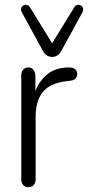

<svg xmlns="http://www.w3.org/2000/svg" viewBox="-20 -777 368 803"><path d="M69 -27V-462Q69 -477 77.5 -486Q86 -495 98 -495Q112 -495 120 -485Q128 -475 128 -459V-397Q147 -443 180.5 -468.5Q214 -494 267 -495Q303 -495 303 -467Q303 -457 296 -449Q289 -441 277 -440L264 -438Q192 -431 160.5 -394Q129 -357 129 -287V-27Q129 -12 121 -3Q113 6 98 6Q85 6 77 -3Q69 -12 69 -27ZM159 -565 71 -726Q68 -732 68 -738Q68 -746 74 -751.5Q80 -757 88 -757Q99 -757 105 -747L198 -596L291 -747Q297 -757 308 -757Q316 -757 322 -751.5Q328 -746 328 -738Q328 -732 325 -726L237 -565Q224 -539 198 -539Q173 -539 159 -565Z"/></svg>

Font: SN Pro Light
Style: Regular
Weight: 300
Designer: Tobias Whetton
Foundry: Supernotes
Version: Version 1.002